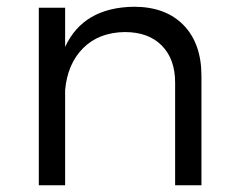

<svg xmlns="http://www.w3.org/2000/svg" viewBox="-20 -549 696 569"><path d="M577 -324V0H499V-304Q499 -374 459.5 -414Q420 -454 350 -454Q273 -453 226.5 -406.5Q180 -360 173 -282V0H95V-526H173V-410Q227 -527 377 -529Q471 -529 524 -474.5Q577 -420 577 -324Z"/></svg>

Font: Kalaa
Style: Regular
Weight: 400
Version: Version 1.20 June 5, 2016